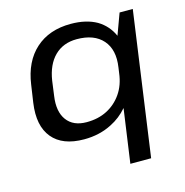

<svg xmlns="http://www.w3.org/2000/svg" viewBox="-107 -648 894 928"><g transform="rotate(-15 340.0 -184.0)"><path d="M248 8Q140 8 89.5 -53Q39 -114 55 -226L68 -314Q84 -426 152 -487Q220 -548 328 -548Q405 -548 458 -518Q508 -488 532 -434L571 -540H637L536 180H432L470 -89Q435 -48 387 -24Q325 8 248 8ZM281 -69Q339 -69 383.5 -92Q428 -115 457 -157Q486 -199 493 -257L497 -285Q510 -371 467 -420Q424 -469 337 -469Q269 -469 226 -426.5Q183 -384 171 -306L161 -232Q150 -156 182 -112.5Q214 -69 281 -69Z"/></g></svg>

Font: Pathway Extreme 8pt Thin 12pt Medium
Style: Italic
Weight: 500
Italic angle: -8°
Version: Version 1.001;gftools[0.9.26]